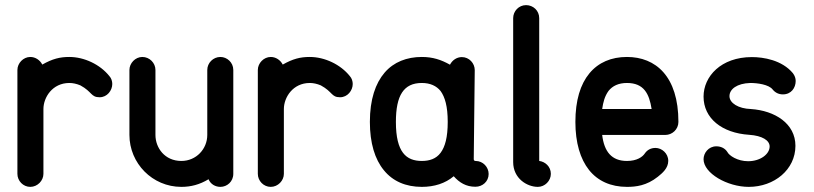

<svg xmlns="http://www.w3.org/2000/svg" viewBox="-20 -729 3174 749"><path d="M145 -477.1C135.7 -495.1 117.7 -506.8 98.1 -506.8C70.8 -506.8 47.9 -482.4 47.9 -456.1V-303.7V-50.8C47.9 -23.4 70.3 0 98.1 0C126.5 0 149.4 -24.4 149.4 -50.8V-303.7C149.4 -349.1 184.6 -405.3 250.5 -405.3C264.2 -405.3 278.3 -402.3 293.5 -396C340.3 -370.6 334 -349.6 368.7 -349.6C397.9 -349.6 418 -376 418 -401.4C418 -411.6 414.6 -423.8 406.7 -432.1C370.6 -477.5 308.6 -506.8 250.5 -506.8C213.4 -506.8 184.6 -499.5 145 -477.1Z M793.5 -29.8C801.8 -9.8 820.8 0 839.8 0C865.7 0 890.1 -20.5 890.1 -50.8V-202.6V-456.1C890.1 -485.4 865.7 -506.8 839.8 -506.8C811.5 -506.8 788.6 -483.4 788.6 -456.1V-202.6C788.6 -147.9 745.6 -101.1 687.5 -101.1C622.6 -101.1 586.4 -152.3 586.4 -202.6V-456.1C586.4 -483.4 563.5 -506.8 535.2 -506.8C507.8 -506.8 484.9 -482.4 484.9 -456.1V-202.6C484.9 -92.3 574.2 0 687.5 0C724.6 0 758.8 -8.8 793.5 -29.8Z M1083 -477.1C1073.7 -495.1 1055.7 -506.8 1036.1 -506.8C1008.8 -506.8 985.8 -482.4 985.8 -456.1V-303.7V-50.8C985.8 -23.4 1008.3 0 1036.1 0C1064.5 0 1087.4 -24.4 1087.4 -50.8V-303.7C1087.4 -349.1 1122.6 -405.3 1188.5 -405.3C1202.1 -405.3 1216.3 -402.3 1231.4 -396C1278.3 -370.6 1272 -349.6 1306.6 -349.6C1335.9 -349.6 1356 -376 1356 -401.4C1356 -411.6 1352.5 -423.8 1344.7 -432.1C1308.6 -477.5 1246.6 -506.8 1188.5 -506.8C1151.4 -506.8 1122.6 -499.5 1083 -477.1Z M1625.5 -506.8C1567.4 -506.8 1516.1 -487.3 1480.5 -445.8C1444.8 -404.3 1422.9 -341.3 1422.9 -253.4C1422.9 -170.9 1442.4 -107.4 1477.5 -64.9C1512.2 -22 1563 0 1625.5 0C1674.3 0 1717.3 -13.7 1750 -41.5C1772 -16.6 1798.3 -0.5 1834 -0.5H1835C1862.3 -0.5 1886.2 -21 1886.2 -50.3C1886.2 -77.1 1864.3 -101.1 1835.4 -101.1H1835C1833.5 -101.1 1828.1 -101.6 1828.1 -107.9L1832 -455.6C1832 -481.9 1810.5 -506.3 1781.7 -506.3C1762.2 -506.3 1744.6 -494.6 1735.4 -476.6C1700.7 -496.1 1668 -506.8 1625.5 -506.8ZM1698.7 -374C1715.8 -350.6 1726.6 -314 1726.6 -253.4C1726.6 -193.4 1716.3 -156.2 1698.7 -132.8C1681.2 -109.4 1655.3 -101.1 1625.5 -101.1C1595.7 -101.1 1569.8 -109.4 1552.2 -132.8C1534.7 -155.8 1524.4 -193.4 1524.4 -253.4C1524.4 -357.4 1555.2 -405.3 1625.5 -405.3C1658.2 -405.3 1682.6 -394 1698.7 -374Z M1981.9 -96.7C1981.9 -32.7 2036.1 0 2078.1 0C2105.5 0 2128.9 -23.4 2128.9 -50.8C2128.9 -79.6 2106 -98.6 2083.5 -101.1V-658.2C2083.5 -687.5 2060.1 -709 2032.2 -709C2003.9 -709 1981.9 -685.5 1981.9 -658.2Z M2496.1 -131.3C2486.8 -116.7 2464.4 -101.1 2425.8 -101.1C2365.7 -101.1 2336.9 -137.7 2329.1 -202.6H2575.7C2602.1 -202.6 2626.5 -224.1 2626.5 -253.4C2626.5 -431.6 2537.6 -506.8 2425.8 -506.8C2364.7 -506.8 2314.5 -485.4 2279.3 -442.9C2244.1 -400.4 2224.6 -337.4 2224.6 -253.4C2224.6 -171.9 2243.7 -108.9 2277.8 -65.9C2312 -22.9 2362.8 0 2425.8 0C2460 0 2502.4 -4.4 2546.4 -39.6C2564 -53.7 2586.9 -72.8 2586.9 -101.6C2586.9 -130.4 2562 -151.9 2537.1 -151.9C2519.5 -151.9 2505.4 -144.5 2496.1 -131.3ZM2354 -374.5C2369.6 -394 2393.1 -405.3 2425.8 -405.3C2492.2 -405.3 2512.7 -362.8 2522 -303.7H2329.1C2333 -330.6 2338.9 -353.5 2354 -374.5Z M3073.2 -443.4C3030.3 -495.1 2957.5 -506.3 2913.1 -506.3C2792.5 -506.3 2724.6 -430.7 2724.6 -352.1C2724.6 -268.1 2795.4 -210 2902.8 -203.1C2953.6 -199.7 2982.4 -181.2 2982.4 -157.7C2982.4 -127.4 2945.8 -100.1 2898.4 -100.1C2856.9 -100.1 2824.2 -122.1 2817.4 -136.2C2807.6 -151.4 2791.5 -158.2 2774.4 -158.2C2743.7 -158.2 2724.6 -131.8 2724.6 -107.9C2724.6 -53.2 2817.4 0 2900.9 0C3000.5 0 3083 -67.4 3083 -160.2C3083 -247.1 3002.9 -297.4 2909.2 -303.7C2860.8 -305.2 2825.7 -326.7 2825.7 -354C2825.7 -380.9 2854.5 -403.8 2907.2 -405.3C2934.6 -405.3 2979 -399.4 2994.1 -379.9C3004.4 -367.2 3018.1 -360.8 3034.2 -360.8C3066.4 -360.8 3084 -386.2 3084 -413.1C3084 -423.3 3080.6 -433.6 3073.2 -443.4Z"/></svg>

Font: LOB TGL 0-17
Style: Regular
Weight: 400
Designer: Peter Wiegel + adaptations and expanded glyphset by Studio LOB
Foundry: Peter Wiegel + adaptations and expanded glyphset by Studio LOB
Version: Version 1.003;Glyphs 3.1.2 (3151)